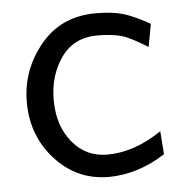

<svg xmlns="http://www.w3.org/2000/svg" viewBox="-41 -501 527 552"><g transform="rotate(-5 222.0 -225.0)"><path d="M35.2 -223.1Q35.2 -315.9 95 -388.4Q154.8 -460.9 254.9 -460.9Q301.8 -460.9 332.8 -451.9Q363.8 -442.9 410.2 -417L397.9 -351.1Q349.1 -381.8 323.2 -389.2Q294.4 -397 253.9 -397Q186 -397 149.4 -345.5Q112.8 -293.9 112.8 -223.1Q112.8 -148.9 151.9 -101.1Q190.9 -53.2 252.9 -53.2Q331.1 -53.2 410.2 -106.9L415 -40Q335.9 10.7 252 11.2Q160.2 11.2 97.7 -57.4Q35.2 -126 35.2 -223.1Z"/></g></svg>

Font: CMU Sans Serif
Style: Medium
Weight: 500
Version: Version 0.7.0